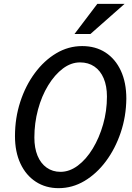

<svg xmlns="http://www.w3.org/2000/svg" viewBox="-20 -970 686 1000"><path d="M285 10Q218 10 166.5 -23.5Q115 -57 86.5 -118Q58 -179 58 -261Q58 -355 85.5 -439.5Q113 -524 161.5 -589.5Q210 -655 273 -692.5Q336 -730 408 -730Q478 -730 529.5 -696.5Q581 -663 609.5 -601.5Q638 -540 638 -456Q637 -363 608.5 -279Q580 -195 531.5 -130Q483 -65 420 -27.5Q357 10 285 10ZM295 -75Q342 -75 385.5 -107.5Q429 -140 463 -196Q497 -252 517 -322Q537 -392 537 -467Q537 -522 520 -562Q503 -602 471.5 -623.5Q440 -645 397 -645Q350 -645 307.5 -613Q265 -581 231 -525.5Q197 -470 178 -399.5Q159 -329 159 -254Q159 -199 175.5 -159Q192 -119 223 -97Q254 -75 295 -75ZM451 -793H368L487 -950H629Z"/></svg>

Font: Instrument Sans SemiCondensed Medium
Style: Italic
Weight: 500
Width: 4
Italic angle: -13°
Designer: Rodrigo Fuenzalida
Foundry: fragTYPE
Version: Version 1.000;gftools[0.9.28]